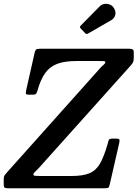

<svg xmlns="http://www.w3.org/2000/svg" viewBox="-66 -1012 739 1032"><path d="M-46 -20.5V-48Q-46 -64 -40.2 -71.2Q-34.5 -78.5 -27 -87L472 -645.5Q482.5 -657 491.2 -664Q500 -671 500 -677.5Q500 -683 492 -683.5Q484 -684 463.5 -684H344.5Q282 -684 242 -669Q202 -654 177.2 -619.8Q152.5 -585.5 136 -527Q132.5 -514.5 128.2 -508.8Q124 -503 110 -503H90.5Q75.5 -503 73.5 -507.8Q71.5 -512.5 74 -524L120 -728Q123 -741 127.8 -745.5Q132.5 -750 149 -750H628.5Q642 -750 647.5 -746.2Q653 -742.5 653 -729.5V-701.5Q653 -684 648.2 -675.5Q643.5 -667 634 -657L141 -107Q130 -95 121.8 -88Q113.5 -81 113.5 -74.5Q113.5 -68 122.5 -67Q131.5 -66 155 -66H318Q380.5 -66 415.8 -81.2Q451 -96.5 472 -133.5Q493 -170.5 512 -236.5Q516 -249.5 518.2 -258.2Q520.5 -267 539 -267H557Q574.5 -267 576 -261Q577.5 -255 574.5 -242L524.5 -23.5Q521 -7.5 517.2 -3.8Q513.5 0 494 0H-22Q-37 0 -41.5 -3.8Q-46 -7.5 -46 -20.5ZM545.5 -970Q559 -948.5 553.2 -930.2Q547.5 -912 531 -903L409.5 -833Q403 -829 399.5 -829Q396 -829 390.5 -835L368 -858.5Q360 -867 368 -874.5L469 -977Q484.5 -993.5 508.8 -991.2Q533 -989 545.5 -970Z"/></svg>

Font: Besley* Narrow Medium
Style: Italic
Weight: 500
Width: 4
Italic angle: -13°
Designer: Owen Earl
Foundry: indestructible type*
Version: Version 3.000; ttfautohint (v1.8.3)